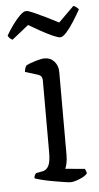

<svg xmlns="http://www.w3.org/2000/svg" viewBox="-68 -731 395 764"><g transform="rotate(-5 130.0 -349.0)"><path d="M183 0Q176 0 157 -3Q138 -6 115 -10Q92 -14 71.5 -19Q51 -24 41 -28Q41 -35 43.5 -40Q46 -45 49 -48L75 -53Q90 -55 99 -71Q108 -87 108 -126V-414Q108 -431 92 -437L40 -453Q41 -462 43.5 -469Q46 -476 49 -479Q63 -486 86.5 -493Q110 -500 122 -500Q146 -500 161 -483Q176 -466 176 -441V-111Q176 -89 172.5 -74.5Q169 -60 166 -55L244 -48Q245 -45 247.5 -40Q250 -35 250 -29Q241 -18 218.5 -9Q196 0 183 0ZM192.1 -578Q183.5 -578 162.1 -587.5Q140.8 -597 115.6 -611Q90.4 -625 68.6 -638L2.1 -585Q-2.7 -587 -7.9 -591.5Q-13.1 -596 -16 -603Q-4.6 -623 10.6 -644Q25.8 -665 40.5 -679.5Q55.3 -694 65.7 -694Q74.3 -694 95.6 -684.5Q117 -675 143.6 -662Q170.2 -649 193 -637L254.8 -698Q261.4 -696 267.1 -691Q272.8 -686 275.7 -683Q263.3 -660 247.6 -635.5Q232 -611 217.2 -594.5Q202.5 -578 192.1 -578Z"/></g></svg>

Font: Texturina 72pt Light
Style: Regular
Weight: 300
Designer: Guillermo Torres Carreño
Foundry: Omnibus-Type
Version: Version 1.002; ttfautohint (v1.8.3)